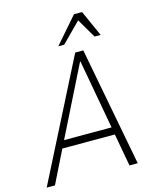

<svg xmlns="http://www.w3.org/2000/svg" viewBox="-133 -1010 897 1100"><g transform="rotate(-15 316.0 -459.5)"><path d="M5 0 363 -705H411L545 0H496L459 -204L485 -193H131L155 -204L54 0ZM376 -647 167 -228 154 -237H478L455 -228L379 -647ZM279 -765 413 -919H461L530 -765H494L427 -879L314 -765Z"/></g></svg>

Font: Nunito Sans 7pt Condensed ExtraLight
Style: Italic
Weight: 250
Width: 3
Italic angle: -9°
Designer: Vernon Adams
Foundry: Vernon Adams
Version: Version 3.101;gftools[0.9.27]